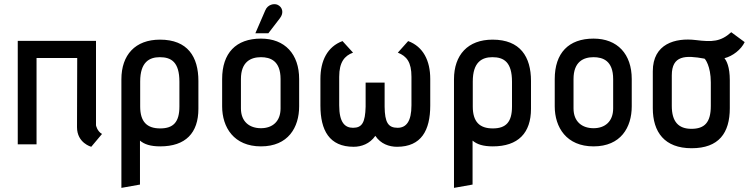

<svg xmlns="http://www.w3.org/2000/svg" viewBox="-20 -699 3664 930"><path d="M474 -50C450 -64 445 -92 445 -92V-501H66V0H157V-418H354L353 -83C353 -6 422 12 422 12Z M658 195V-18C679 0 709 10 756 10C879 10 941 -55 941 -172V-307C941 -424 889 -507 755 -507C635 -507 568 -433 568 -315V211ZM849 -183C849 -108 820 -77 756 -77C692 -77 659 -109 659 -183V-304C659 -398 703 -422 754 -422C810 -422 849 -398 849 -303Z M1280 -538 1336 -611C1357 -638 1347 -666 1324 -676C1308 -683 1277 -678 1265 -649L1217 -538ZM1429 -316C1429 -437 1360 -512 1244 -512C1123 -512 1056 -442 1056 -316V-184C1056 -82 1113 10 1244 10C1376 10 1429 -82 1429 -184ZM1339 -174C1339 -111 1300 -78 1244 -78C1189 -78 1147 -109 1147 -174V-316C1147 -400 1195 -422 1244 -422C1289 -422 1339 -405 1339 -316Z M1973 -189C1973 -110 1947 -80 1906 -80C1860 -80 1844 -106 1843 -182V-299H1751V-182C1749 -106 1734 -80 1690 -80C1651 -80 1623 -105 1623 -189V-327C1623 -398 1649 -429 1690 -444L1639 -500C1566 -473 1532 -405 1532 -317V-188C1532 -68 1575 12 1693 12C1730 12 1771 -2 1798 -41C1824 -2 1865 12 1903 12C2021 12 2064 -68 2064 -188V-317C2064 -405 2030 -473 1957 -500L1907 -444C1950 -427 1973 -398 1973 -327Z M2269 195V-18C2290 0 2320 10 2367 10C2490 10 2552 -55 2552 -172V-307C2552 -424 2500 -507 2366 -507C2246 -507 2179 -433 2179 -315V211ZM2460 -183C2460 -108 2431 -77 2367 -77C2303 -77 2270 -109 2270 -183V-304C2270 -398 2314 -422 2365 -422C2421 -422 2460 -398 2460 -303Z M3040 -316C3040 -437 2971 -512 2855 -512C2734 -512 2667 -442 2667 -316V-184C2667 -82 2724 10 2855 10C2987 10 3040 -82 3040 -184ZM2950 -174C2950 -111 2911 -78 2855 -78C2800 -78 2758 -109 2758 -174V-316C2758 -400 2806 -422 2855 -422C2900 -422 2950 -405 2950 -316Z M3515 -310C3515 -376 3499 -405 3489 -417C3529 -427 3570 -459 3587 -495L3522 -543C3471 -497 3430 -495 3350 -505C3251 -517 3142 -487 3142 -354V-175C3142 -59 3199 19 3330 19C3462 19 3515 -55 3515 -175ZM3423 -186C3423 -106 3393 -75 3329 -75C3266 -75 3234 -110 3234 -186V-334C3234 -431 3300 -432 3392 -415C3395 -415 3423 -379 3423 -300Z"/></svg>

Font: Advent Pro
Style: SemiBold
Weight: 600
Designer: Andreas Kalpakidis
Foundry: Andreas Kalpakidis
Version: Version 2.002 2008